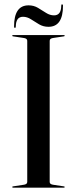

<svg xmlns="http://www.w3.org/2000/svg" viewBox="-20 -861 353 881"><path d="M208 -26Q208 -15 225.5 -13L272 -6Q277 -5.5 277 -3Q277 0 273 0H40Q36 0 36 -3Q36 -5.5 41 -6L87.5 -13Q105 -15 105 -26V-674Q105 -685 87.5 -687L41 -694Q36 -694.5 36 -697Q36 -700 40 -700H273Q277 -700 277 -697Q277 -694.5 272 -694L225.5 -687Q208 -685 208 -674ZM202.5 -738Q178.5 -738 159.2 -749.5Q140 -761 122.2 -772.5Q104.5 -784 85.5 -784Q53 -784 52.5 -739.5Q52.5 -733 48.5 -733Q44.5 -733 44.5 -739.5Q44.5 -836.5 111 -836.5Q135 -836.5 154.2 -825Q173.5 -813.5 191.2 -802Q209 -790.5 228 -790.5Q260.5 -790.5 261 -834.5Q261 -841 264.5 -841Q269 -841 269 -834.5Q269 -738 202.5 -738Z"/></svg>

Font: Fraunces144ptRegular
Style: Regular
Weight: 400
Version: Version 1.000;[0bf87f6ff]